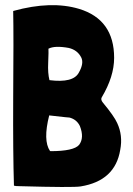

<svg xmlns="http://www.w3.org/2000/svg" viewBox="-20 -736 525 757"><path d="M442 -251Q465 -202 454 -145Q434 -23 298 -1Q268 4 57 -2Q40 -2 35 -4Q31 -132 32 -348Q34 -597 32 -692L33 -693Q182 -734 292 -701Q430 -659 430 -508Q430 -434 381 -352Q376 -343 386 -331Q430 -278 442 -251ZM295 -239Q282 -266 252 -273Q261 -271 174 -281Q149 -182 177 -141L179 -140Q271 -140 292 -165Q313 -193 295 -239ZM300 -510Q285 -539 251 -547Q196 -557 171 -544Q172 -537 170 -488Q168 -448 175 -420Q269 -408 291 -450Q312 -487 300 -510Z"/></svg>

Font: Londrina Solid
Style: Regular
Weight: 400
Designer: Marcelo Magalhaes
Foundry: Marcelo Magalh„es
Version: Version 1.001 2011